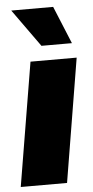

<svg xmlns="http://www.w3.org/2000/svg" viewBox="-54 -777 391 809"><g transform="rotate(-5 142.0 -372.0)"><path d="M0.5 0 87.4 -522.5H282.7L196.3 0ZM139.2 -585 25.4 -744.1H202.6L268.1 -585Z"/></g></svg>

Font: Inter 28pt Black
Style: Italic
Weight: 900
Italic angle: -9.3988°
Designer: Rasmus Andersson
Foundry: rsms
Version: Version 4.001;git-66647c0bb